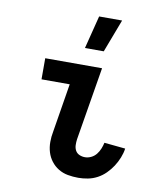

<svg xmlns="http://www.w3.org/2000/svg" viewBox="-85 -827 770 905"><g transform="rotate(10 300.0 -375.0)"><path d="M351 8Q325 8 300.5 3.5Q276 -1 255.5 -13.5Q235 -26 220.5 -45Q206 -64 199 -87Q192 -110 192 -135.5Q192 -161 197 -186L235 -419H100V-520H372L314 -170Q312 -156 312.5 -141.5Q313 -127 319.5 -115.5Q326 -104 338.5 -98.5Q351 -93 365 -93Q380 -93 394.5 -100Q409 -107 419 -119.5Q429 -132 435 -147Q441 -162 444 -176L545 -166Q542 -144 533 -121.5Q524 -99 511 -79Q498 -59 480.5 -41.5Q463 -24 441.5 -12.5Q420 -1 396.5 3.5Q373 8 351 8ZM276 -600 316 -758H426L366 -600Z"/></g></svg>

Font: Iosevka HT Extended
Style: Bold Italic
Weight: 700
Width: 7
Italic angle: -9°
Monospace: yes
Designer: Belleve Invis
Foundry: Belleve Invis
Version: Version 32.3.0; ttfautohint (v1.8.4)